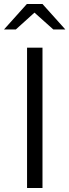

<svg xmlns="http://www.w3.org/2000/svg" viewBox="-47 -938 346 958"><path d="M88 0V-700H165V0ZM219 -791 125 -875 32 -791H-27L87 -918H165L279 -791Z"/></svg>

Font: Red Hat Text VF
Style: Regular
Weight: 400
Designer: Pentagram, MCKL
Foundry: Pentagram, MCKL
Version: Version 1.023